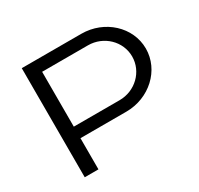

<svg xmlns="http://www.w3.org/2000/svg" viewBox="-148 -883 1108 1067"><g transform="rotate(-30 406.0 -350.0)"><path d="M196 -274V-626H490C590.5 -626 672 -547.2 672 -450C672 -352.8 590.5 -274 490 -274ZM108 0H196V-200H490C639 -200 760 -312 760 -450C760 -588 639 -700 490 -700H108Z"/></g></svg>

Font: Resamitz
Style: Bold
Weight: 700
Designer: gluk
Foundry: gluk
Version: Version 0.047